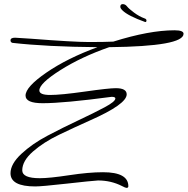

<svg xmlns="http://www.w3.org/2000/svg" viewBox="-20 -882 911 932"><path d="M171 -443Q171 -421 223.5 -421Q276 -421 392 -437.5Q508 -454 542 -454Q595 -454 595 -424Q595 -376 416 -297Q342 -264 267 -228Q192 -192 140 -146.5Q88 -101 88 -55Q88 -17 173 -17Q220 -17 315.5 -31.5Q411 -46 480 -46Q603 -46 603 22Q603 30 594 30Q589 30 572 21Q519 -6 456 -6Q423 -4 303 9.5Q183 23 151 23Q31 23 31 -41Q31 -86 83.5 -135Q136 -184 211 -223.5Q286 -263 360.5 -298Q435 -333 487.5 -361Q540 -389 540 -404Q540 -412 522 -412Q290 -381 187 -381Q104 -381 104 -418Q104 -460 205 -529.5Q306 -599 453 -653Q209 -655 40 -674Q31 -677 31 -686Q31 -699 53 -699Q59 -699 132 -694Q338 -678 412 -678Q486 -678 530 -680Q705 -735 827 -735Q871 -735 871 -718Q871 -657 510 -653Q375 -606 273 -541.5Q171 -477 171 -443ZM564 -849Q564 -862 576 -862Q588 -862 596.5 -851Q605 -840 630.5 -821Q656 -802 681 -793Q691 -790 691 -782.5Q691 -775 685 -775Q601 -805 574 -832Q564 -842 564 -849Z"/></svg>

Font: Mrs Saint Delafield
Style: Regular
Weight: 400
Designer: Alejandro Paul
Foundry: Alejandro Paul
Version: Version 1.000